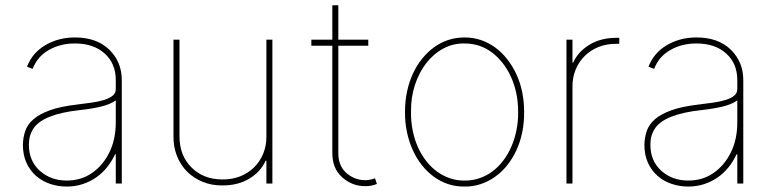

<svg xmlns="http://www.w3.org/2000/svg" viewBox="-20 -696 2938 728"><path d="M233 11.4Q200.6 11.4 170.6 1.4Q140.6 -8.5 117.5 -28.4Q94.5 -48.3 80.6 -78.1Q66.8 -108 66.8 -147.7Q67.5 -175.1 75.8 -199.6Q84.2 -224.1 106.7 -243.8Q129.3 -263.5 169.2 -277.9Q209.2 -292.3 272.7 -299.7Q300.4 -303.3 326.9 -306.8Q353.3 -310.4 374.1 -316.8Q394.9 -323.2 407.1 -333.1Q419.4 -343 419 -359.4V-392Q419 -455.3 377.1 -492.9Q334.9 -531.2 264.2 -531.2Q208.8 -531.2 165.8 -506.7Q122.2 -482.6 103.7 -434.7L82.4 -443.2Q103 -496.4 152.7 -525.2Q202.1 -554 264.2 -554Q346.9 -554 394.5 -507.5Q441.8 -461.3 441.8 -392V0H419V-110.8H416.2Q403.8 -84.2 385.8 -61.8Q367.9 -39.4 344.6 -23.3Q321.4 -7.1 293.3 2.1Q265.3 11.4 233 11.4ZM233 -11.4Q287.3 -11.4 328.5 -39.8Q370 -68.5 394.2 -117.2Q419 -166.5 419 -233V-315.3Q398.4 -300.4 363.3 -291.9Q328.1 -283.4 281.2 -278.4Q142.8 -263.1 106.9 -208.8Q89.5 -182.9 89.5 -147.7Q89.5 -85.9 130.7 -48.7Q172.2 -11.4 233 -11.4Z M823.9 7.1Q783 7.5 748.8 -6.4Q714.5 -20.2 689.6 -45.1Q664.8 -70 651.1 -104.2Q637.4 -138.5 637.8 -179V-545.5H660.5V-179Q660.5 -106.5 706 -61.1Q751.4 -15.6 823.9 -15.6Q860.4 -15.3 891 -27.5Q921.5 -39.8 943.7 -61.8Q965.9 -83.8 978.2 -113.8Q990.4 -143.8 990.1 -179V-545.5H1012.8V0H990.1V-86.6H987.2Q968.4 -44.7 925.4 -18.8Q883.2 7.1 823.9 7.1Z M1365.1 9.9Q1315 9.9 1277.3 -23.8Q1240.1 -57.2 1240.1 -115.1V-522.7H1160.5V-545.5H1240.1V-676.1H1262.8V-545.5H1376.4V-522.7H1262.8V-115.1Q1262.8 -67.5 1293.3 -40.1Q1324.6 -12.8 1365.1 -12.8Q1382.5 -12.8 1402 -19.9L1409.1 1.4Q1389.2 9.9 1365.1 9.9Z M1741.5 11.4Q1708.8 11.7 1679.2 2Q1649.5 -7.8 1624.5 -26.3Q1599.4 -44.7 1579 -70.7Q1558.6 -96.6 1544.6 -128Q1530.5 -159.4 1522.9 -195.8Q1515.3 -232.2 1515.6 -271.3Q1515.6 -313.6 1523.8 -350.7Q1532 -387.8 1546.5 -418.7Q1561.1 -449.6 1581.3 -474.4Q1601.6 -499.3 1626.1 -517Q1677.6 -554 1741.5 -554Q1775.2 -554 1804.7 -543.7Q1834.2 -533.4 1858.8 -515.1Q1883.5 -496.8 1903.4 -471.2Q1923.3 -445.7 1937.5 -415.5Q1967.3 -351.6 1967.3 -271.3Q1967.7 -230.1 1959.9 -193.2Q1952.1 -156.2 1937.3 -124.8Q1922.6 -93.4 1902 -68Q1881.4 -42.6 1856 -24.9Q1830.6 -7.1 1801.7 2.3Q1772.7 11.7 1741.5 11.4ZM1741.5 -11.4Q1771 -11 1797.6 -20.1Q1824.2 -29.1 1846.9 -46Q1869.7 -62.9 1887.8 -86.6Q1905.9 -110.4 1918.7 -139.6Q1931.5 -168.7 1938.2 -202.1Q1945 -235.4 1944.6 -271.3Q1944.6 -310 1937.3 -343.9Q1930 -377.8 1916.7 -406.4Q1903.4 -435 1885.1 -457.9Q1866.8 -480.8 1845.2 -497.2Q1799.4 -531.2 1741.5 -531.2Q1697.8 -532 1660.5 -511.7Q1623.2 -491.5 1595.9 -456.1Q1568.5 -420.8 1553.1 -373.2Q1537.6 -325.6 1538.4 -271.3Q1538 -233.7 1545.1 -199.6Q1552.2 -165.5 1565.3 -136.5Q1578.5 -107.6 1597.1 -84.2Q1615.8 -60.7 1638.3 -44.6Q1660.9 -28.4 1687 -19.7Q1713.1 -11 1741.5 -11.4Z M2150.6 0H2127.8V-545.5H2150.6V-458.8H2153.4Q2171.9 -500 2214.8 -526.3Q2258.2 -552.6 2316.8 -552.6H2328.1V-529.8H2316.8Q2280.2 -530.2 2249.6 -517.9Q2219.1 -505.7 2196.9 -483.7Q2174.7 -461.6 2162.5 -431.6Q2150.2 -401.6 2150.6 -366.5Z M2589.5 11.4Q2557.2 11.4 2527.2 1.4Q2497.2 -8.5 2474.1 -28.4Q2451 -48.3 2437.1 -78.1Q2423.3 -108 2423.3 -147.7Q2424 -175.1 2432.4 -199.6Q2440.7 -224.1 2463.2 -243.8Q2485.8 -263.5 2525.7 -277.9Q2565.7 -292.3 2629.3 -299.7Q2657 -303.3 2683.4 -306.8Q2709.9 -310.4 2730.6 -316.8Q2751.4 -323.2 2763.7 -333.1Q2775.9 -343 2775.6 -359.4V-392Q2775.6 -455.3 2733.7 -492.9Q2691.4 -531.2 2620.7 -531.2Q2565.3 -531.2 2522.4 -506.7Q2478.7 -482.6 2460.2 -434.7L2438.9 -443.2Q2459.5 -496.4 2509.2 -525.2Q2558.6 -554 2620.7 -554Q2703.5 -554 2751.1 -507.5Q2798.3 -461.3 2798.3 -392V0H2775.6V-110.8H2772.7Q2760.3 -84.2 2742.4 -61.8Q2724.4 -39.4 2701.2 -23.3Q2677.9 -7.1 2649.9 2.1Q2621.8 11.4 2589.5 11.4ZM2589.5 -11.4Q2643.8 -11.4 2685 -39.8Q2726.6 -68.5 2750.7 -117.2Q2775.6 -166.5 2775.6 -233V-315.3Q2755 -300.4 2719.8 -291.9Q2684.7 -283.4 2637.8 -278.4Q2499.3 -263.1 2463.4 -208.8Q2446 -182.9 2446 -147.7Q2446 -85.9 2487.2 -48.7Q2528.8 -11.4 2589.5 -11.4Z"/></svg>

Font: Linik Sans Thin
Style: Regular
Weight: 100
Designer: Fonts by Rasmus Andersson / Changes by Cristiano Sobral with parts from Marc Monis
Foundry: rsms
Version: Version 3.020; ttfautohint (v1.6)